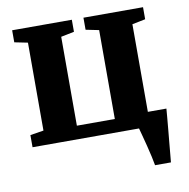

<svg xmlns="http://www.w3.org/2000/svg" viewBox="-81 -627 872 887"><g transform="rotate(-10 355.0 -184.0)"><path d="M575.5 180Q573 164 567.2 138.5Q561.5 113 554.5 85.2Q547.5 57.5 541.2 34.2Q535 11 532 0H32.5V-57L95.5 -67V-479.5L33.5 -492V-548.5H313.5V-492L251.5 -479.5V-62.5H429.5V-479.5L368 -492V-548.5H647.5V-492L585.5 -479.5V-68.5H672.5Q671.5 -54 669.2 -28.5Q667 -3 664.2 27.5Q661.5 58 658.5 88Q655.5 118 653.5 142.5Q651.5 167 650 180Z"/></g></svg>

Font: Merriweather 36pt ExtraBold
Style: Regular
Weight: 800
Designer: Eben Sorkin
Foundry: Eben Sorkin
Version: Version 2.100